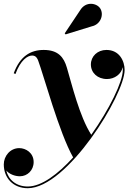

<svg xmlns="http://www.w3.org/2000/svg" viewBox="-55 -733 678 1013"><path d="M429 -594C477 -604 494.5 -657 473.5 -689C455 -717 398.5 -727.5 369 -680.5L286.5 -557L291 -551.5ZM91.5 260C299 260 602.5 -233.5 602.5 -363.5C602.5 -410.5 575.5 -469.5 506.5 -469.5C459.5 -469.5 424.5 -436 424.5 -393C424.5 -349 459.5 -316 509.5 -316C549 -316 585.5 -341.5 592 -378.5C593 -373 593 -368 593 -363C593 -302 522 -156.5 426.5 -22C364 -119.5 324.5 -286.5 298 -375.5C282 -431 252 -469.5 175.5 -469.5C106.5 -469.5 50.5 -436.5 17.5 -346.5L26.5 -342.5C53.5 -416.5 91 -440 114.5 -440C135.5 -440 142.5 -423.5 146.5 -413C174 -340.5 258 -29.5 331 97.5C250.5 186 164 251 91.5 251C31.5 251 -10 216.5 -22 166.5C-6 185.5 23 197 50 197C89 197 122.5 166 122.5 122C122.5 73.5 81.5 48.5 46.5 48.5C-1.5 48.5 -35 90.5 -35 134.5C-35 206 14.5 260 91.5 260Z"/></svg>

Font: Bodoni* 24pt
Style: Bold Italic
Weight: 700
Italic angle: -13°
Version: Version 2.3